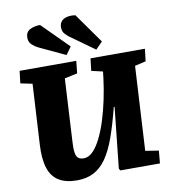

<svg xmlns="http://www.w3.org/2000/svg" viewBox="-103 -1067 1036 1168"><g transform="rotate(-10 415.0 -482.5)"><path d="M717 -91 799 -78 792 0H547L540 -12L580 -387H575Q548 -280 520.5 -203.5Q493 -127 459 -79Q425 -31 381 -8.5Q337 14 278 14Q210 14 166.5 -12.5Q123 -39 105 -95Q87 -151 92 -239L113 -612L40 -627L49 -703H399L391 -627L312 -610L291 -228Q288 -184 291.5 -158Q295 -132 307 -121.5Q319 -111 342 -111Q372 -111 398.5 -138Q425 -165 448 -211.5Q471 -258 489.5 -317Q508 -376 521.5 -440.5Q535 -505 543 -568L548 -611L478 -627L487 -703H823L814 -627L746 -611ZM379 -858Q369 -866 356 -880Q343 -894 343 -919Q343 -954 371 -969Q399 -984 442 -977L573 -792L531 -749ZM185 -824Q166 -833 148 -849.5Q130 -866 130 -893Q130 -927 156 -941.5Q182 -956 220 -956L381 -795L347 -748Z"/></g></svg>

Font: Literata 18pt ExtraBold
Style: Italic
Weight: 800
Italic angle: -2°
Designer: Latin by Veronika Burian and Jose Scaglione. Greek by Irene Vlachou. Cyrillic by Vera Evstafieva
Foundry: TypeTogether
Version: Version 3.103;gftools[0.9.29]